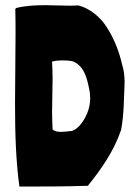

<svg xmlns="http://www.w3.org/2000/svg" viewBox="-20 -722 522 741"><path d="M56 -2C140 -2 231 -2 319 -5C370 -68 419 -138 446 -217C446 -218 447 -218 447 -219C459 -280 458 -344 461 -407C460 -428 459 -449 452 -470C440 -523 421 -572 392 -617C368 -656 326 -690 283 -701C273 -701 262 -700 252 -700C220 -700 187 -702 155 -702C116 -702 78 -700 42 -691L39 -687C40 -654 40 -621 40 -588C40 -499 38 -410 38 -322C38 -211 41 -102 55 -1ZM251 -216C240 -215 227 -213 216 -213C203 -213 191 -215 183 -222C182 -244 181 -267 181 -290C181 -335 183 -379 183 -420C183 -442 182 -462 181 -481V-485H184C196 -488 209 -489 222 -489C235 -489 248 -488 259 -486C304 -470 316 -420 324 -379C327 -366 328 -354 328 -343C328 -309 317 -280 300 -254C292 -242 282 -230 269 -222C263 -219 259 -216 253 -216C252 -216 252 -216 251 -216Z"/></svg>

Font: HEYCLAY
Style: Regular
Weight: 400
Designer: Marcelo Magalhaes
Foundry: Marcelo Magalhães
Version: Version 1.300;hotconv 1.0.109;makeotfexe 2.5.65596